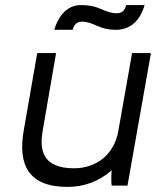

<svg xmlns="http://www.w3.org/2000/svg" viewBox="-20 -728 656 753"><path d="M245 5C310 5 369 -17 418 -60C416 -38 416 -12 418 0H480L572 -520H498L444 -214C428 -122 358 -68 270 -68C145 -68 135 -142 147 -213L200 -520H126L73 -216C50 -83 90 5 245 5ZM193 -611H265C270 -630 280 -643 302 -643C324 -643 344 -634 360 -627C385 -616 407 -611 434 -611C492 -611 530 -648 547 -708H475C470 -689 460 -676 438 -676C416 -676 396 -684 380 -691C355 -702 333 -708 296 -708C248 -708 210 -671 193 -611Z"/></svg>

Font: Fixel Display
Style: Italic
Weight: 400
Italic angle: -10°
Designer: AlfaBravo + MacPaw
Foundry: Kyrylo Tkachov, Marchela Mozhyna, Serhii Makarenko, Maria Weinstein, Zakhar Kryvoshyya
Version: Version 1.210;Glyphs 3.2 (3217)